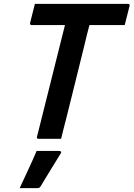

<svg xmlns="http://www.w3.org/2000/svg" viewBox="-20 -720 693 996"><path d="M297 0H180Q169 0 172 -11Q208 -156 244.5 -300.5Q281 -445 317 -590H144Q139 -590 137 -593.5Q135 -597 136 -601Q143 -627 148.5 -650.5Q154 -674 161 -700H644Q649 -700 651.5 -696.5Q654 -693 652 -689Q645 -663 639.5 -639.5Q634 -616 627 -590H444Q437 -563 430 -536Q423 -509 417 -482Q393 -386 369.5 -290Q346 -194 322 -99Q315 -72 308.5 -47Q302 -22 297 0ZM170 63H287Q293 63 296 66.5Q299 70 295 76Q268 119 243.5 159.5Q219 200 191 246Q189 250 185 253Q181 256 174 256H82Q105 206 128 157Q151 108 170 63Z"/></svg>

Font: Recursive Mn Lnr St SmB
Style: Italic
Weight: 600
Italic angle: -15°
Monospace: yes
Version: Version 1.079;hotconv 1.0.112;makeotfexe 2.5.65598; ttfautoh